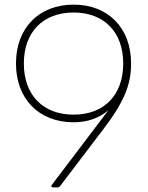

<svg xmlns="http://www.w3.org/2000/svg" viewBox="-20 -796 639 829"><path d="M448 -320 204 2C199 9 203 13 209 13H229C233 13 237 11 239 8L420 -230C516 -355 546 -429 546 -522C546 -675 447 -776 298 -776C148 -776 49 -675 49 -522C49 -369 148 -268 298 -268C359 -268 409 -287 448 -320ZM298 -301C166 -301 83 -385 83 -522C83 -658 166 -742 298 -742C429 -742 512 -658 512 -522C512 -385 429 -301 298 -301Z"/></svg>

Font: LINE Seed JP_OTF Thin
Style: Regular
Weight: 250
Designer: LY Corporation & Fontrix & Fontworks
Version: Version 1.007